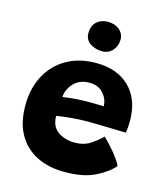

<svg xmlns="http://www.w3.org/2000/svg" viewBox="-110 -818 779 905"><g transform="rotate(15 279.0 -365.5)"><path d="M524 -89.5Q496 -55.5 438.5 -26.5Q381 2.5 288 2.5Q212 2.5 153.8 -26.2Q95.5 -55 62.8 -111.8Q30 -168.5 30 -253Q30 -337.5 64 -400.2Q98 -463 159 -497.8Q220 -532.5 301.5 -532.5Q404 -532.5 463.5 -475.2Q523 -418 525.5 -317Q526 -283 521 -251.5Q513.5 -251.5 489 -252.2Q464.5 -253 433.8 -253.8Q403 -254.5 375.8 -255Q348.5 -255.5 335.5 -255.5Q292 -255.5 251 -251.5Q210 -247.5 183 -243Q183 -224.5 188 -208.5Q197.5 -177.5 228.5 -160.5Q259.5 -143.5 298 -143.5Q344.5 -143.5 375.8 -164.5Q407 -185.5 429.5 -207.5Q433 -205 445 -192.5Q457 -180 472.8 -162.2Q488.5 -144.5 502.5 -125.2Q516.5 -106 524 -89.5ZM188.5 -336.5Q211 -340 244 -343Q277 -346 320.5 -346Q343.5 -346 362 -345.2Q380.5 -344.5 388 -344.5Q388 -355 385 -367.5Q378.5 -393 355.8 -413.8Q333 -434.5 295.5 -434.5Q247 -434.5 218.8 -404.2Q190.5 -374 188.5 -336.5ZM305 -734.5Q339.5 -734.5 361.5 -715.5Q383.5 -696.5 383.5 -668Q383.5 -638 364 -615.5Q344.5 -593 314 -593Q279 -593 254 -610.2Q229 -627.5 229 -658Q229 -695.5 250.5 -715Q272 -734.5 305 -734.5Z"/></g></svg>

Font: Grandstander
Style: Bold
Weight: 700
Designer: Tyler Finck
Foundry: Etcetera Type Co
Version: Version 1.200; ttfautohint (v1.8.3)